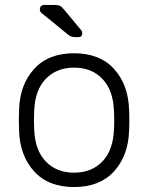

<svg xmlns="http://www.w3.org/2000/svg" viewBox="-20 -745 598 775"><path d="M56 0ZM502 -260Q502 -228 501 -218Q498 -117 440.5 -53.5Q383 10 279 10Q175 10 117.5 -53.5Q60 -117 57 -218L56 -260L57 -302Q60 -403 117.5 -466.5Q175 -530 279 -530Q383 -530 440.5 -466.5Q498 -403 501 -302Q502 -292 502 -260ZM118 -297 117 -260 118 -223Q121 -139 164.5 -93.5Q208 -48 279 -48Q350 -48 393.5 -93.5Q437 -139 440 -223Q441 -233 441 -260Q441 -287 440 -297Q437 -381 393.5 -426.5Q350 -472 279 -472Q208 -472 164.5 -426.5Q121 -381 118 -297ZM312 -611Q312 -595 296 -595H286Q275 -595 269 -597Q263 -599 255 -605L146 -694Q141 -699 141 -706Q141 -725 160 -725H201Q215 -725 222 -721.5Q229 -718 238 -707L307 -624Q312 -619 312 -611Z"/></svg>

Font: Hezaedrus Light
Style: Regular
Weight: 300
Designer: Hubert & Fischer
Foundry: Hubert & Fischer
Version: Version 1.10;September 3, 2019;FontCreator 11.5.0.2425 64-bi